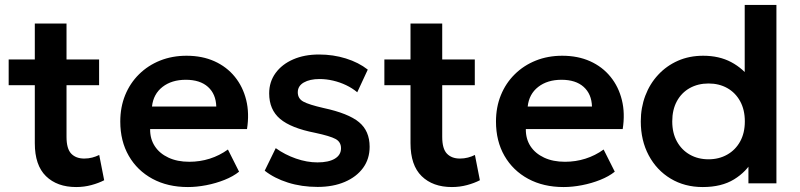

<svg xmlns="http://www.w3.org/2000/svg" viewBox="-20 -740 3228 775"><path d="M287.5 15Q210.5 15 165.5 -29Q120.5 -73 120.5 -162V-645H248.5V-500H380V-396H248.5V-187.5Q248.5 -139.5 267.5 -119.8Q286.5 -100 320 -100Q337 -100 352.2 -104Q367.5 -108 380.5 -114.5L400.5 -12.5Q378.5 -1 349 7Q319.5 15 287.5 15ZM15 -396V-500H135V-396Z M738.5 15Q657 15 595.5 -18.2Q534 -51.5 499.8 -111Q465.5 -170.5 465.5 -249.5Q465.5 -307.5 485.2 -356Q505 -404.5 541.2 -440.2Q577.5 -476 626.2 -495.5Q675 -515 733 -515Q796 -515 845.5 -492.8Q895 -470.5 927.8 -430.2Q960.5 -390 973.8 -336.2Q987 -282.5 977 -219H586Q585.5 -179.5 604.8 -150Q624 -120.5 659.8 -103.8Q695.5 -87 744 -87Q787 -87 826.5 -99.5Q866 -112 900 -136.5L945 -47Q921.5 -28 886.5 -14Q851.5 0 812.8 7.5Q774 15 738.5 15ZM593.5 -310H853Q851.5 -360.5 819.5 -389.2Q787.5 -418 730 -418Q673 -418 636 -389.2Q599 -360.5 593.5 -310Z M1262 14.5Q1197.5 14.5 1142.2 -3Q1087 -20.5 1048.5 -51L1093 -142Q1130 -115.5 1174.5 -100Q1219 -84.5 1261.5 -84.5Q1306.5 -84.5 1331.5 -99.5Q1356.5 -114.5 1356.5 -141.5Q1356.5 -167 1334.5 -179Q1312.5 -191 1251.5 -204Q1154.5 -223 1110.5 -260.2Q1066.5 -297.5 1066.5 -363Q1066.5 -409.5 1092.2 -445Q1118 -480.5 1163.2 -500.2Q1208.5 -520 1267.5 -520Q1325 -520 1376.2 -504Q1427.5 -488 1464.5 -459L1422 -367.5Q1402.5 -384 1377.5 -396Q1352.5 -408 1324.8 -414.5Q1297 -421 1270 -421Q1230.5 -421 1206.2 -407Q1182 -393 1182 -367.5Q1182 -342 1204.5 -329.8Q1227 -317.5 1286 -304Q1386 -282.5 1429 -247Q1472 -211.5 1472 -147.5Q1472 -98.5 1445.5 -62.2Q1419 -26 1371.8 -5.8Q1324.5 14.5 1262 14.5Z M1804 15Q1727 15 1682 -29Q1637 -73 1637 -162V-645H1765V-500H1896.5V-396H1765V-187.5Q1765 -139.5 1784 -119.8Q1803 -100 1836.5 -100Q1853.5 -100 1868.8 -104Q1884 -108 1897 -114.5L1917 -12.5Q1895 -1 1865.5 7Q1836 15 1804 15ZM1531.5 -396V-500H1651.5V-396Z M2255 15Q2173.5 15 2112 -18.2Q2050.5 -51.5 2016.2 -111Q1982 -170.5 1982 -249.5Q1982 -307.5 2001.8 -356Q2021.5 -404.5 2057.8 -440.2Q2094 -476 2142.8 -495.5Q2191.5 -515 2249.5 -515Q2312.5 -515 2362 -492.8Q2411.5 -470.5 2444.2 -430.2Q2477 -390 2490.2 -336.2Q2503.5 -282.5 2493.5 -219H2102.5Q2102 -179.5 2121.2 -150Q2140.5 -120.5 2176.2 -103.8Q2212 -87 2260.5 -87Q2303.5 -87 2343 -99.5Q2382.5 -112 2416.5 -136.5L2461.5 -47Q2438 -28 2403 -14Q2368 0 2329.2 7.5Q2290.5 15 2255 15ZM2110 -310H2369.5Q2368 -360.5 2336 -389.2Q2304 -418 2246.5 -418Q2189.5 -418 2152.5 -389.2Q2115.5 -360.5 2110 -310Z M2816.5 15Q2743.5 15 2687 -19Q2630.5 -53 2598.5 -113Q2566.5 -173 2566.5 -250Q2566.5 -305.5 2584.8 -353.8Q2603 -402 2636.8 -438.2Q2670.5 -474.5 2716.5 -494.8Q2762.5 -515 2818.5 -515Q2883 -515 2931.5 -489.2Q2980 -463.5 3014 -416.5L2986 -387.5V-720H3114V0H3001V-123.5L3019 -94.5Q2993.5 -47 2943 -16Q2892.5 15 2816.5 15ZM2840 -97Q2882 -97 2915.2 -115.8Q2948.5 -134.5 2967.5 -168.8Q2986.5 -203 2986.5 -250Q2986.5 -297 2967.5 -331.5Q2948.5 -366 2915.5 -384.5Q2882.5 -403 2840 -403Q2797.5 -403 2764.2 -384.5Q2731 -366 2712.2 -331.5Q2693.5 -297 2693.5 -250Q2693.5 -203 2712.5 -168.8Q2731.5 -134.5 2764.5 -115.8Q2797.5 -97 2840 -97Z"/></svg>

Font: Geologica Medium
Style: Regular
Weight: 500
Designer: Sindre Bremnes, Frode Helland
Foundry: Monokrom Skriftforlag AS
Version: Version 1.010;gftools[0.9.28]